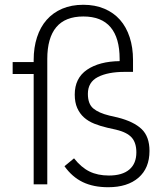

<svg xmlns="http://www.w3.org/2000/svg" viewBox="-20 -772 682 804"><path d="M606 -140Q606 -68 560 -28Q514 12 433 12Q371 12 326.5 -9.5Q282 -31 250 -76L290 -109Q320 -71 354.5 -54Q389 -37 436 -37Q492 -37 521.5 -62Q551 -87 551 -134Q551 -174 531.5 -196Q512 -218 466 -229L430 -237Q400 -244 375 -254Q350 -264 332 -280Q314 -296 303.5 -319.5Q293 -343 293 -376Q293 -445 344.5 -480Q396 -515 481 -516V-525Q481 -613 443 -658Q405 -703 329 -703Q253 -703 215.5 -658Q178 -613 178 -525V0H121V-462H33V-512H121V-521Q121 -573 135 -616Q149 -659 175.5 -689Q202 -719 240.5 -735.5Q279 -752 329 -752Q378 -752 417 -735.5Q456 -719 482.5 -689Q509 -659 523 -616Q537 -573 537 -521V-471H502Q432 -471 390 -449.5Q348 -428 348 -379Q348 -337 370.5 -318Q393 -299 438 -288L473 -280Q540 -263 573 -231.5Q606 -200 606 -140Z"/></svg>

Font: IBM Plex Sans Arabic Light
Style: Regular
Weight: 300
Designer: Mike Abbink, Paul van der Laan, Pieter van Rosmalen, Wael Morcos, Khajak Apelian
Foundry: Bold Monday
Version: Version 1.2